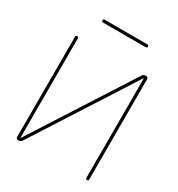

<svg xmlns="http://www.w3.org/2000/svg" viewBox="-207 -1035 1087 1170"><g transform="rotate(30 336.0 -450.0)"><path d="M186 -880Q176 -880 176 -890Q176 -900 186 -900H486Q496 -900 496 -890Q496 -880 486 -880ZM97 0Q81 0 81 -16V-720Q81 -730 91 -730Q101 -730 101 -720V-22Q101 -21 102 -21Q104 -21 104 -22L550 -717Q558 -730 575 -730Q591 -730 591 -714V-10Q591 0 581 0Q571 0 571 -10V-708Q571 -709 570 -709Q568 -709 568 -708L122 -13Q114 0 97 0Z"/></g></svg>

Font: Rounded Mplus 1c Thin
Style: Regular
Weight: 250
Version: Version 1.059.20150529